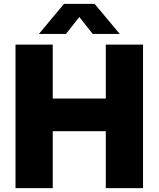

<svg xmlns="http://www.w3.org/2000/svg" viewBox="-20 -970 818 990"><path d="M60 0V-740H252V-462H525.5V-740H717.5V0H525.5V-293.5H252V0ZM180.5 -795 310 -950H468L597.5 -795H458L375 -900H403L320 -795Z"/></svg>

Font: Encode Sans SC Condensed Thin ExtraBold
Style: Regular
Weight: 800
Version: Version 3.002